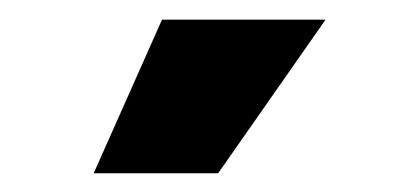

<svg xmlns="http://www.w3.org/2000/svg" viewBox="-20 -789 435 199"><path d="M77.1 -609.4 147.9 -768.6H317.4L206.1 -609.4Z"/></svg>

Font: Inter 16pt Black
Style: Regular
Weight: 900
Version: Version 4.001;git-66647c0bb